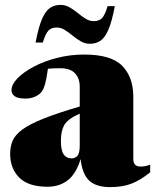

<svg xmlns="http://www.w3.org/2000/svg" viewBox="-20 -750 634 785"><path d="M594 -45.5Q554.5 -13.5 517.8 0.8Q481 15 430.5 15Q373 15 344.8 -11.5Q316.5 -38 309.5 -99.5Q291 -39 256.8 -12.8Q222.5 13.5 174.5 13.5Q96 13.5 58.8 -23.8Q21.5 -61 21.5 -121Q21.5 -150.5 31.5 -174.2Q41.5 -198 70.5 -219.8Q99.5 -241.5 156 -264.2Q212.5 -287 306 -314.5V-396Q306 -430 286.5 -450.5Q267 -471 226.5 -471Q197 -471 176 -469Q169.5 -424 164.2 -405.8Q159 -387.5 151.5 -376.5Q142.5 -364 124.8 -355.5Q107 -347 84 -347Q53.5 -347 40.2 -356.5Q27 -366 27 -381Q27 -404.5 51.5 -429.8Q76 -455 117.8 -477.2Q159.5 -499.5 213 -513.2Q266.5 -527 324 -527Q434.5 -527 479.8 -480.8Q525 -434.5 525 -354V-100Q525 -69 554.5 -69Q574 -69 594 -76.5ZM229 -174.5Q229 -135 240.2 -118.8Q251.5 -102.5 272.5 -102.5Q288 -102.5 297 -113.5Q306 -124.5 306 -154.5V-285.5Q257 -263.5 243 -239.2Q229 -215 229 -174.5ZM449.5 -725Q437.5 -661.5 423 -628.2Q408.5 -595 390.2 -583Q372 -571 347.5 -571Q328 -571 310.5 -581Q293 -591 277 -604.2Q261 -617.5 245 -627.5Q229 -637.5 212 -637.5Q190 -637.5 178.2 -625.2Q166.5 -613 155 -576H125.5Q137.5 -639.5 152 -672.8Q166.5 -706 185 -718Q203.5 -730 227.5 -730Q247 -730 264.5 -720Q282 -710 298 -696.8Q314 -683.5 330 -673.5Q346 -663.5 363 -663.5Q385 -663.5 397 -675.8Q409 -688 420 -725Z"/></svg>

Font: Newsreader 72pt ExtraBold
Style: Regular
Weight: 800
Designer: Hugues Gentile
Foundry: Production Type
Version: Version 1.003; ttfautohint (v1.8.3)